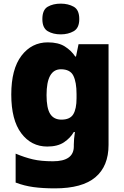

<svg xmlns="http://www.w3.org/2000/svg" viewBox="-20 -796 683 1056"><path d="M243 -563Q301 -563 336.5 -540.5Q372 -518 394 -485H398L412 -553H577V1Q577 118 504.5 179Q432 240 282 240Q215 240 164 233Q113 226 66 208V49Q116 70 161 80.5Q206 91 271 91Q386 91 386 9V-1Q386 -30 392 -70H386Q367 -37 332 -13.5Q297 10 240 10Q152 10 97 -63Q42 -136 42 -276Q42 -416 98 -489.5Q154 -563 243 -563ZM315 -415Q236 -415 236 -273Q236 -201 256 -169.5Q276 -138 318 -138Q365 -138 383 -167.5Q401 -197 401 -256V-279Q401 -344 383.5 -379.5Q366 -415 315 -415ZM314 -776Q355 -776 385.5 -759Q416 -742 416 -691Q416 -642 385.5 -624.5Q355 -607 314 -607Q272 -607 242.5 -624.5Q213 -642 213 -691Q213 -742 242.5 -759Q272 -776 314 -776Z"/></svg>

Font: Noto Sans Myanmar Black
Style: Regular
Weight: 900
Designer: Monotype Design Team
Foundry: Monotype Imaging Inc.
Version: Version 2.107; ttfautohint (v1.8.4.7-5d5b)